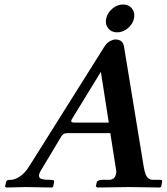

<svg xmlns="http://www.w3.org/2000/svg" viewBox="-20 -834 742 855"><path d="M461.7 -708.3Q447.3 -726.6 452.9 -752Q458.5 -777.3 480.5 -795.7Q502.4 -814 528.1 -814Q553.7 -814 567.9 -795.7Q582 -777.3 576.7 -752Q571.3 -726.6 549.3 -708.3Q527.3 -689.9 501.7 -689.9Q476.1 -689.9 461.7 -708.3ZM314.5 -288.1H464.4L429.2 -514.2L297.9 -299.8Q296.4 -292.5 299.1 -290.3Q301.8 -288.1 314.5 -288.1ZM164.6 -79.1Q157.2 -66.9 154.8 -59.6Q152.3 -52.2 154.8 -45.4Q157.2 -38.6 168.9 -35.9Q180.7 -33.2 202.1 -33.2Q214.4 -33.2 218.3 -31Q222.2 -28.8 220.7 -22.9L216.8 -2.9L210.9 1Q119.1 -1 95.2 -1L9.8 1L2.4 -2L6.8 -22.9Q8.3 -29.8 13.2 -31.5Q18.1 -33.2 28.8 -33.2Q45.9 -33.2 68.1 -47.9Q90.3 -62.5 108.4 -90.8L445.3 -627Q455.6 -643.1 469.5 -650.6Q483.4 -658.2 493.7 -658.2Q526.9 -658.2 532.2 -627L620.1 -90.8Q623.5 -71.3 627.9 -59.3Q632.3 -47.4 640.6 -40.3Q648.9 -33.2 661.1 -33.2H689Q699.7 -33.2 701.4 -31.2Q703.1 -29.3 701.7 -22.9L697.8 -2.9L691.9 1Q596.2 -1 558.1 -1L413.6 1L406.7 -3.9L411.1 -22.9Q413.1 -32.7 439 -33.2H465.8Q490.7 -33.2 496.6 -59.1Q499 -70.3 497.6 -73.2L471.2 -241.2H287.1Q271.5 -241.2 265.6 -238.8Q259.8 -236.3 253.4 -227.1Z"/></svg>

Font: Linux Libertine Slanted
Style: Semibold Slanted
Weight: 600
Designer: Philipp H. Poll
Foundry: Philipp H. Poll
Version: Version 5.1.1